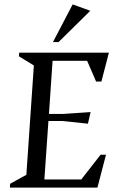

<svg xmlns="http://www.w3.org/2000/svg" viewBox="-20 -851 538 871"><path d="M25 0 26 -17.4 99.6 -58 133.6 -554 66 -595.6 67 -612H474L440 -481.1H415.9L375.3 -575.1H218.5L202.1 -334H264.5L391 -342.6L378.9 -289.9L263.5 -302H199.7L181.3 -36.9H348.7L436.3 -149H460.8L422 0ZM220.2 -660.1 309.6 -831 389.6 -802.1 245.6 -660.1Z"/></svg>

Font: Ancizar Serif Light
Style: Italic
Weight: 300
Italic angle: -4°
Designer: Cesar Puertas, Viviana Monsalve, Julian Moncada, Julian Prieto, Jose Castro, Felipe Aragon, Mariel Hernandez, Sara Alarc
Version: Version 8.100